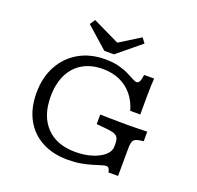

<svg xmlns="http://www.w3.org/2000/svg" viewBox="-134 -909 1087 1062"><g transform="rotate(20 409.5 -378.0)"><path d="M371 11.3Q282.3 11.3 217.3 -23.8Q152.4 -58.9 117.3 -123.8Q82.3 -188.7 82.3 -277.4Q82.3 -368.5 119.4 -437.1Q156.5 -505.6 223 -544Q289.5 -582.3 377.4 -582.3Q423.4 -582.3 457.7 -573.4Q491.9 -564.5 516.1 -552.4Q540.3 -540.3 556.5 -531.5Q572.6 -522.6 582.3 -522.6Q592.7 -522.6 598.8 -535.1Q604.8 -547.6 608.1 -574.2H666.9Q665.3 -554.8 664.5 -530.2Q663.7 -505.6 663.3 -466.1Q662.9 -426.6 662.9 -361.3H604Q588.7 -414.5 557.7 -451.6Q526.6 -488.7 482.7 -508.1Q438.7 -527.4 383.9 -527.4Q315.3 -527.4 265.7 -498.4Q216.1 -469.4 189.5 -414.9Q162.9 -360.5 162.9 -285.5Q162.9 -171 224.2 -107.3Q285.5 -43.5 395.2 -43.5Q449.2 -43.5 492.7 -57.3Q536.3 -71 562.5 -94Q588.7 -116.9 588.7 -145.2V-159.7Q588.7 -183.1 582.7 -196Q576.6 -208.9 559.3 -214.9Q541.9 -221 508.1 -224.2L454.8 -229V-285.5Q479 -284.7 507.7 -284.3Q536.3 -283.9 564.9 -283.5Q593.5 -283.1 617.7 -283.1H627.4Q650.8 -283.1 679.8 -283.9Q708.9 -284.7 731.5 -285.5V-229L713.7 -226.6Q683.1 -222.6 673.8 -210.1Q664.5 -197.6 664.5 -159.7L663.7 0H607.3Q604.8 -15.3 599.2 -22.6Q593.5 -29.8 584.7 -29.8Q575 -29.8 555.6 -23.8Q536.3 -17.7 508.9 -9.3Q481.5 -0.8 446.8 5.2Q412.1 11.3 371 11.3ZM529 -766.9 550.8 -737.9 412.1 -624.2H355.6L229 -736.3L250 -766.9L444.4 -673.4L372.6 -669.4Z"/></g></svg>

Font: Playfair 5pt SemiExpanded Light
Style: Regular
Weight: 300
Width: 6
Designer: Claus Eggers Sørensen
Foundry: Claus Eggers Sørensen
Version: Version 2.203